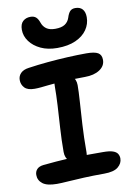

<svg xmlns="http://www.w3.org/2000/svg" viewBox="-105 -1043 768 1118"><g transform="rotate(-10 279.0 -484.0)"><path d="M107 -557Q66 -557 48 -576Q30 -595 30 -622Q30 -646 46.5 -662.5Q63 -679 95 -683Q149 -691 209 -696.5Q269 -702 328.5 -705Q388 -708 439 -708Q487 -708 507.5 -696Q528 -684 528 -654Q528 -618 494.5 -596Q461 -574 407 -574Q352 -574 311.5 -572.5Q271 -571 241 -568.5Q211 -566 187.5 -563.5Q164 -561 145 -559Q126 -557 107 -557ZM292 -88Q255 -88 232 -109Q209 -130 209 -165Q209 -237 213.5 -306Q218 -375 221.5 -438Q225 -501 225 -552Q225 -585 236 -601Q247 -617 275 -617Q308 -617 332.5 -593Q357 -569 357 -535Q357 -498 353 -439.5Q349 -381 344.5 -305.5Q340 -230 340 -141Q340 -88 292 -88ZM139 11Q81 11 55 -9Q29 -29 29 -61Q29 -81 41.5 -94.5Q54 -108 80 -111Q122 -115 157 -118Q192 -121 224.5 -122.5Q257 -124 289.5 -124.5Q322 -125 357.5 -125Q393 -125 435 -125Q473 -125 493 -118Q513 -111 520.5 -98.5Q528 -86 528 -71Q528 -42 502.5 -21Q477 0 420 0Q355 0 300 2.5Q245 5 204 8Q163 11 139 11ZM279 -768Q223 -768 181.5 -787.5Q140 -807 116.5 -839Q93 -871 93 -908Q93 -942 110.5 -958Q128 -974 155 -974Q175 -974 187 -964Q199 -954 207 -931Q215 -907 234 -893.5Q253 -880 286 -880Q323 -880 343 -893Q363 -906 371 -930Q379 -956 390 -967.5Q401 -979 421 -979Q449 -979 463.5 -962.5Q478 -946 478 -915Q478 -875 455 -841.5Q432 -808 387.5 -788Q343 -768 279 -768Z"/></g></svg>

Font: Shantell Sans SemiBold
Style: Regular
Weight: 600
Designer: Stephen Nixon, Anya Danilova, Shantell Martin
Foundry: Arrow Type
Version: Version 1.011;[c5ecc13dd]